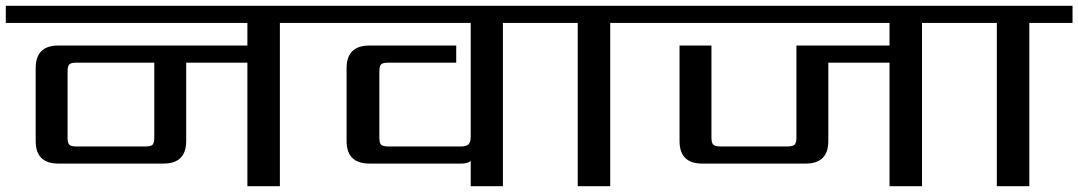

<svg xmlns="http://www.w3.org/2000/svg" viewBox="-40 -642 3718 662"><path d="M492 -168V-426H224Q205 -426 199 -420Q193 -414 193 -395V-168Q193 -149 199 -143Q205 -137 224 -137H461Q480 -137 486 -143Q492 -149 492 -168ZM1074 -622V-563H925V0H813V-426H602V-156Q602 -78 524 -78H161Q83 -78 83 -156V-407Q83 -485 161 -485H813V-563H-20V-622Z M1843 -622V-563H1694V0H1583V-87Q1572 -78 1551 -78H1234Q1155 -78 1155 -156V-407Q1155 -485 1234 -485H1533V-426H1299Q1280 -426 1274 -420Q1268 -414 1268 -395V-168Q1268 -149 1274 -143Q1280 -137 1299 -137H1549Q1568 -137 1575.5 -144.5Q1583 -152 1583 -171V-563H1034V-622Z M2213 -622V-563H2064V0H1952V-563H1803V-622Z M3288 -622V-563H3139V0H3027V-426H2816V-156Q2816 -78 2738 -78H2381Q2303 -78 2303 -156V-485H2413V-168Q2413 -149 2419.5 -143Q2426 -137 2445 -137H2674Q2693 -137 2699.5 -143Q2706 -149 2706 -168V-485H3027V-563H2173V-622Z M3658 -622V-563H3509V0H3397V-563H3248V-622Z"/></svg>

Font: Sarpanch Medium
Style: Regular
Weight: 500
Designer: Manushi Parikh (Devanagari and Latin), Jyotish Sonowal (Devanagari)
Foundry: Indian Type Foundry
Version: Version 2.004;PS 1.0;hotconv 1.0.78;makeotf.lib2.5.61930; tt